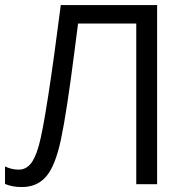

<svg xmlns="http://www.w3.org/2000/svg" viewBox="-20 -734 744 765"><path d="M606 0H522.9V-640.1H291L275.9 -522.9Q246.1 -289.1 223.4 -180.9Q200.7 -72.8 163.6 -30.3Q126.5 12.2 64.9 11.2Q28.8 11.2 0 -1V-70.8Q26.4 -58.1 55.2 -58.1Q81.1 -58.1 100.3 -79.3Q119.6 -100.6 134.5 -153.1Q149.4 -205.6 172.1 -352.3Q194.8 -499 222.2 -713.9H606Z"/></svg>

Font: f06252833
Style: Regular
Weight: 400
Foundry: Ascender Corporation
Version: Version 1.10